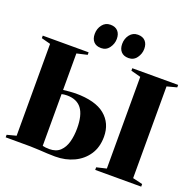

<svg xmlns="http://www.w3.org/2000/svg" viewBox="-163 -1141 1337 1318"><g transform="rotate(20 506.0 -482.0)"><path d="M374 8Q347 8 317.8 6.5Q288.5 5 257.2 3Q226 1 191.5 0.5L11 0V-18.5L78 -36V-707L11.5 -724.5V-743H346.5V-724.5L270 -707V-440.5Q290.5 -443 316.2 -445.2Q342 -447.5 359.5 -447.5Q504 -447.5 574 -390Q644 -332.5 644 -234Q644 -157.5 608 -103.5Q572 -49.5 511 -20.8Q450 8 374 8ZM319.5 -26.5Q369 -26.5 397.8 -53.8Q426.5 -81 438.8 -126.2Q451 -171.5 451 -225Q451 -322 416 -368.2Q381 -414.5 308.5 -414.5Q297.5 -414.5 287.8 -413.2Q278 -412 270 -410V-32Q280 -29.5 292 -28Q304 -26.5 319.5 -26.5ZM737 -36V-706L665.5 -725V-743H1000.5V-725L929 -706V-36L1001 -19V0H665V-19ZM415.5 -799.5Q380.5 -799.5 361.5 -820Q342.5 -840.5 342.5 -876.5Q342.5 -915.5 364.8 -944Q387 -972.5 423 -972.5H424Q459 -972.5 478 -952Q497 -931.5 497 -895.5Q497 -860 475.2 -829.8Q453.5 -799.5 416.5 -799.5ZM616 -799.5Q581 -799.5 562 -820Q543 -840.5 543 -876.5Q543 -915.5 565.2 -944Q587.5 -972.5 623.5 -972.5H624.5Q659.5 -972.5 678.5 -952Q697.5 -931.5 697.5 -895.5Q697.5 -860 675.8 -829.8Q654 -799.5 617 -799.5Z"/></g></svg>

Font: Merriweather 144pt Black
Style: Regular
Weight: 900
Version: Version 2.100